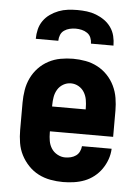

<svg xmlns="http://www.w3.org/2000/svg" viewBox="-53 -782 607 832"><g transform="rotate(5 250.0 -366.0)"><path d="M252 8Q225 8 197.5 3Q170 -2 145.5 -14.5Q121 -27 101.5 -47.5Q82 -68 69.5 -92.5Q57 -117 52.5 -144.5Q48 -172 48 -200V-320Q48 -347 52.5 -374.5Q57 -402 69 -427Q81 -452 100 -472Q119 -492 143.5 -505Q168 -518 195.5 -523Q223 -528 250 -528Q277 -528 304.5 -523Q332 -518 356.5 -505Q381 -492 400 -472Q419 -452 431 -427Q443 -402 447.5 -374.5Q452 -347 452 -320V-206H177V-200Q177 -182 180 -164.5Q183 -147 192.5 -132Q202 -117 218.5 -108Q235 -99 252 -99Q265 -99 277 -102Q289 -105 299 -112Q309 -119 314.5 -130.5Q320 -142 321 -154H450Q449 -130 441 -107.5Q433 -85 419.5 -65.5Q406 -46 387 -31Q368 -16 346 -7.5Q324 1 300 4.5Q276 8 252 8ZM323 -314V-320Q323 -338 320 -355.5Q317 -373 308 -388Q299 -403 283.5 -412Q268 -421 250 -421Q232 -421 216.5 -412Q201 -403 192 -388Q183 -373 180 -355.5Q177 -338 177 -320V-314ZM81 -600Q81 -621 86 -641.5Q91 -662 103 -679Q115 -696 132 -708Q149 -720 168.5 -727.5Q188 -735 208.5 -737.5Q229 -740 250 -740Q271 -740 291.5 -737.5Q312 -735 331.5 -727.5Q351 -720 368 -708Q385 -696 397 -679Q409 -662 414 -641.5Q419 -621 419 -600H321Q321 -613 316 -625.5Q311 -638 300 -645.5Q289 -653 276 -656Q263 -659 250 -659Q237 -659 224 -656Q211 -653 200 -645.5Q189 -638 184 -625.5Q179 -613 179 -600Z"/></g></svg>

Font: Iosevka SS18 Heavy
Style: Regular
Weight: 900
Monospace: yes
Designer: Belleve Invis
Foundry: Belleve Invis
Version: Version 25.1.1; ttfautohint (v1.8.4)